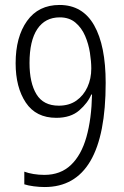

<svg xmlns="http://www.w3.org/2000/svg" viewBox="-20 -744 499 774"><path d="M406 -410Q406 10 160 10Q139 10 116 7Q93 4 78 -1V-52Q94 -46 115 -42.5Q136 -39 159 -39Q224 -39 266 -79Q308 -119 328.5 -192Q349 -265 351 -363H348Q334 -329 299.5 -299Q265 -269 207 -269Q125 -269 84 -330.5Q43 -392 43 -489Q43 -595 89 -659.5Q135 -724 220 -724Q313 -724 359.5 -642Q406 -560 406 -410ZM221 -674Q162 -674 130.5 -627Q99 -580 99 -490Q99 -410 127 -364Q155 -318 217 -318Q259 -318 288 -338.5Q317 -359 332.5 -393Q348 -427 348 -468Q348 -496 342.5 -531.5Q337 -567 323 -599.5Q309 -632 284 -653Q259 -674 221 -674Z"/></svg>

Font: Noto Sans Lao Condensed Light
Style: Regular
Weight: 300
Width: 3
Designer: Monotype Design Team
Foundry: Monotype Imaging Inc.
Version: Version 2.003; ttfautohint (v1.8.4.7-5d5b)